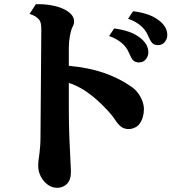

<svg xmlns="http://www.w3.org/2000/svg" viewBox="-20 -833 830 910"><path d="M149.9 -813Q189 -814 222.4 -808.1Q255.9 -802.2 279.8 -791Q304.2 -779.8 317.6 -764.9Q331.1 -750 331.1 -732.9Q331.1 -725.6 329.8 -720.2Q328.6 -714.8 324.2 -706.1Q316.4 -690.9 311.3 -663.1Q306.2 -635.3 306.2 -606V-521Q399.9 -512.7 471.9 -487.8Q543.9 -462.9 600.1 -423.8Q620.6 -410.2 634.3 -391.6Q647.9 -373 655 -353.3Q662.1 -333.5 662.1 -315.9Q662.1 -295.9 657 -278.3Q651.9 -260.7 642.1 -247.1Q633.8 -234.9 618.7 -228Q603.5 -221.2 589.8 -221.2Q569.8 -221.2 555.2 -231.7Q540.5 -242.2 526.9 -263.2Q516.6 -279.8 498.3 -300.3Q480 -320.8 458.5 -341.6Q437 -362.3 416 -378.9Q390.1 -399.9 362.5 -415.3Q335 -430.7 306.2 -439.9V-319.8Q306.2 -249 308.8 -179.4Q311.5 -109.9 314.9 -49.8Q315.9 -37.6 315.9 -31.7V-15.1Q315.9 10.3 306.4 26.4Q296.9 42.5 282 49.8Q267.1 57.1 251 57.1Q226.1 57.1 205.8 42Q185.5 26.9 173.3 3.2Q161.1 -20.5 161.1 -45.9Q161.1 -62.5 163.1 -77.4Q165 -92.3 167 -106Q168.5 -116.7 170.2 -138.4Q171.9 -160.2 171.9 -182.1L175.8 -690.9Q175.8 -708 173.8 -720Q171.9 -731.9 165 -740.2Q158.2 -748.5 147.7 -755.1Q137.2 -761.7 120.1 -767.1ZM521 -698.2Q560.1 -692.9 590.3 -682.6Q620.6 -672.4 644 -653.8Q660.6 -641.6 671.9 -624Q683.1 -606.4 683.1 -584Q683.1 -566.9 671.1 -552Q659.2 -537.1 639.2 -537.1Q620.1 -537.1 610.8 -547.4Q601.6 -557.6 591.8 -581.1Q579.6 -611.3 554.4 -631.3Q529.3 -651.4 497.1 -662.1ZM610.8 -779.8Q649.9 -774.9 680.4 -764.4Q710.9 -753.9 733.9 -735.8Q750.5 -723.6 761.7 -706.1Q772.9 -688.5 772.9 -666Q772.9 -648.9 761 -634Q749 -619.1 729 -619.1Q710.4 -619.1 701.2 -629.4Q691.9 -639.6 682.1 -663.1Q669.4 -693.4 644.3 -713.4Q619.1 -733.4 586.9 -744.1Z"/></svg>

Font: BIZ UDPMincho
Style: Bold
Weight: 700
Designer: TypeBank Co., Ltd.
Foundry: Morisawa Inc.
Version: Version 1.06